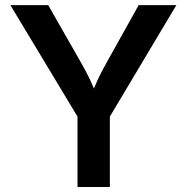

<svg xmlns="http://www.w3.org/2000/svg" viewBox="-20 -748 747 768"><path d="M290 0V-281.7L21.5 -727.5H172.9L303.2 -499Q323.7 -463.9 339.8 -429.9Q356 -396 373 -349.6H338.9Q355.5 -396.5 371.6 -430.7Q387.7 -464.8 407.2 -499L534.7 -727.5H685.5L419.4 -281.7V0Z"/></svg>

Font: Inter 17pt SemiBold
Style: Regular
Weight: 600
Version: Version 4.001;git-66647c0bb